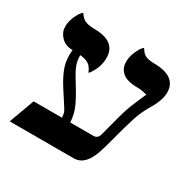

<svg xmlns="http://www.w3.org/2000/svg" viewBox="-139 -762 913 906"><g transform="rotate(30 317.5 -308.5)"><path d="M471.7 -577.6Q597.2 -577.6 597.2 -488.8Q597.2 -450.2 569.3 -400.9Q563 -389.6 558.6 -382.8Q534.2 -339.8 522.2 -300.8Q510.3 -261.7 504.9 -243.2Q499.5 -224.6 494.4 -205.1Q489.3 -185.5 484.4 -167.7Q479.5 -149.9 475.1 -133.3Q470.7 -116.7 462.9 -92.5Q455.1 -68.4 443.4 -47.9Q415 0 371.1 0H21.5L71.8 -138.2H226.1Q225.6 -161.6 217.8 -174.8Q210 -188 199 -204.8Q188 -221.7 163.3 -259.8Q138.7 -297.9 123.5 -334.2Q108.4 -370.6 108.4 -413.1Q108.4 -421.9 109.9 -439.5Q69.3 -439.5 45.9 -465.8Q24.4 -488.8 24.4 -518.6Q24.4 -557.6 49.8 -599.1Q57.6 -611.3 65.9 -617.2Q81.5 -594.7 93.8 -588.4Q113.3 -577.6 147.9 -577.6Q267.6 -577.6 267.6 -486.8Q267.6 -439.9 239.7 -397.5Q232.9 -386.7 228 -384.3Q218.3 -411.6 200.7 -423.1Q183.1 -434.6 153.3 -437Q153.3 -403.3 165.5 -375.7Q177.7 -348.1 207 -301.8Q236.3 -255.4 252.7 -218.5Q269 -181.6 271.5 -138.2H397.9Q422.4 -138.2 428.7 -166.5Q433.6 -185.5 437.5 -200.4Q441.4 -215.3 445.3 -229.5Q465.8 -310.5 480 -345.7Q501 -397.5 516.6 -431.2Q487.8 -439.5 462.9 -439.5Q408.2 -439.5 382.3 -460.9Q356.4 -482.4 356.4 -518.6Q356.4 -557.6 381.3 -599.1Q388.7 -611.3 397 -617.2Q410.2 -596.7 419.9 -590.3Q438.5 -577.6 471.7 -577.6Z"/></g></svg>

Font: Cardo-Italic
Style: Italic
Weight: 400
Italic angle: -12°
Designer: David J. Perry
Foundry: David J. Perry
Version: Version 0.991